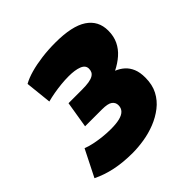

<svg xmlns="http://www.w3.org/2000/svg" viewBox="-184 -870 1041 1041"><g transform="rotate(-45 336.0 -350.0)"><path d="M15 -40 92 -193Q115 -184 143.5 -178Q172 -172 203.5 -168.5Q235 -165 267 -165Q307 -165 333.5 -171.5Q360 -178 373.5 -192Q387 -206 387 -228Q387 -249 370 -262Q353 -275 307 -275H178L203 -427H306Q338 -427 359 -430.5Q380 -434 392 -441Q404 -448 409 -458Q414 -468 414 -481Q414 -507 384.5 -518.5Q355 -530 307 -530Q278 -530 248.5 -527Q219 -524 190.5 -519Q162 -514 136 -507L120 -658Q148 -674 189 -685.5Q230 -697 280 -703.5Q330 -710 384 -710Q512 -710 573 -669.5Q634 -629 634 -553Q634 -510 618 -476.5Q602 -443 573 -417.5Q544 -392 506 -373Q533 -362 553 -344Q573 -326 584.5 -298.5Q596 -271 596 -231Q596 -176 575 -136Q554 -96 518 -68Q482 -40 438 -22.5Q394 -5 347 2.5Q300 10 258 10Q186 10 126 -2.5Q66 -15 15 -40Z"/></g></svg>

Font: Georama ExtraCondensed Thin Black
Style: Italic
Weight: 900
Italic angle: -9°
Version: Version 1.001